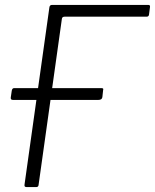

<svg xmlns="http://www.w3.org/2000/svg" viewBox="-20 -762 631 782"><path d="M181 -731Q182 -742 192 -742H584Q592 -742 591 -734L587 -703Q586 -694 577 -694H243Q233 -694 232 -685L137 -8Q136 0 127 0H89Q83 0 81 -2.5Q79 -5 80 -11ZM400 -395 397 -367Q396 -355 380 -355H33Q27 -355 25 -358Q23 -361 24 -366L28 -393Q30 -403 37 -403H394Q403 -403 400 -395Z"/></svg>

Font: Libre Franklin ExtraLight
Style: Italic
Weight: 250
Italic angle: -8°
Designer: Pablo Impallari, Rodrigo Fuenzalida, Nhung Nguyen
Foundry: Impallari Type
Version: Version 3.000